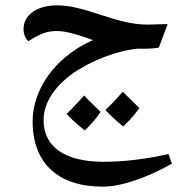

<svg xmlns="http://www.w3.org/2000/svg" viewBox="-20 -546 682 718"><path d="M364 152C430 152 521 123 623 66L610 30C526 49 444 59 367 59C222 59 143 3 143 -97C143 -160 182 -220 250 -270C319 -319 418 -357 496 -364C519 -363 552 -364 574 -368L607 -456L532 -454C474 -454 420 -470 358 -490C296 -510 246 -526 193 -526C118 -526 68 -490 68 -437C68 -419 76 -400 86 -392C133 -421 155 -430 194 -430C235 -430 297 -407 328 -396C286 -378 249 -354 215 -324C144 -261 102 -176 102 -92C102 65 198 152 364 152ZM441 -73C468 -99 488 -123 501 -142C465 -177 445 -198 439 -203C413 -173 391 -150 374 -135C390 -117 412 -96 441 -73ZM297 -58C323 -84 343 -106 356 -128C322 -160 301 -181 295 -189C270 -162 249 -139 229 -120C243 -104 266 -83 297 -58Z"/></svg>

Font: Noto Naskh Arabic UI Medium
Style: Regular
Weight: 500
Designer: Monotype Design Team, David Williams, Mohamad Dakak and Nizar Qandah
Foundry: Monotype Imaging Inc.
Version: Version 2.014